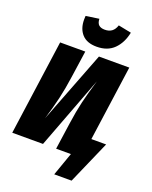

<svg xmlns="http://www.w3.org/2000/svg" viewBox="-197 -1047 1043 1320"><g transform="rotate(20 325.0 -387.0)"><path d="M198 -900Q198 -918 199 -927L295 -941Q296 -910 311 -896.5Q326 -883 355 -883Q386 -883 406 -898Q426 -913 436 -944L531 -925Q515 -847 468 -800.5Q421 -754 342 -754Q270 -754 234 -794Q198 -834 198 -900ZM634 -145 496 170H369L429 0H321L349 -196Q362 -288 378.5 -357.5Q395 -427 426 -531L225 0H0L97 -696H281L253 -502Q240 -409 222.5 -334.5Q205 -260 178 -171L381 -696H603L526 -145Z"/></g></svg>

Font: Fira Sans Condensed Black
Style: Italic
Weight: 900
Width: 3
Italic angle: -8°
Designer: Carrois Corporate & Edenspiekermann AG
Foundry: Carrois Corporate GbR & Edenspiekermann AG
Version: Version 4.203